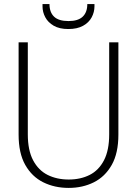

<svg xmlns="http://www.w3.org/2000/svg" viewBox="-20 -907 669 939"><path d="M316 12Q247 12 191.5 -15.5Q136 -43 103.5 -100.5Q71 -158 71 -249V-700H116V-250Q116 -172 142 -123Q168 -74 213 -51.5Q258 -29 316 -29Q374 -29 418.5 -51.5Q463 -74 488.5 -123Q514 -172 514 -250V-700H559V-249Q559 -158 526.5 -100.5Q494 -43 439 -15.5Q384 12 316 12ZM314 -765Q271 -765 243 -781Q215 -797 201.5 -822.5Q188 -848 188 -875V-887H222Q222 -847 244.5 -825.5Q267 -804 315 -804Q362 -804 384.5 -825.5Q407 -847 407 -887H442V-876Q442 -848 428.5 -822.5Q415 -797 386.5 -781Q358 -765 314 -765Z"/></svg>

Font: DM Sans 12pt ExtraLight
Style: Regular
Weight: 250
Version: Version 4.004;gftools[0.9.30]